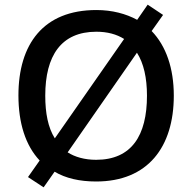

<svg xmlns="http://www.w3.org/2000/svg" viewBox="-20 -768 824 823"><path d="M725 -358C725 -475 692 -571 630 -635L679 -704L613 -748L568 -683C520 -709 461 -725 393 -725C166 -725 59 -579 59 -359C59 -241 89 -145 150 -80L100 -9L167 35L214 -32C261 -4 321 10 392 10C613 10 725 -137 725 -358ZM174 -358C174 -529 242 -632 393 -632C441 -632 480 -621 512 -601L215 -175C186 -221 174 -283 174 -358ZM610 -358C610 -187 544 -83 392 -83C343 -83 301 -95 270 -115L567 -542C596 -497 610 -434 610 -358Z"/></svg>

Font: Noto Sans Canadian Aboriginal Medium
Style: Regular
Weight: 500
Designer: Monotype Design Team, Typotheque's Kevin King
Foundry: Monotype Imaging Inc.
Version: Version 2.004